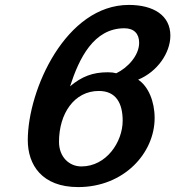

<svg xmlns="http://www.w3.org/2000/svg" viewBox="-20 -749 713 781"><path d="M93 -179C93 -79 150 12 298 12C484 12 609 -126 609 -269C609 -337 583 -398 542 -425C620 -457 673 -534 673 -604C673 -686 605 -729 504 -729C248 -729 93 -384 93 -179ZM486 -634C526 -634 546 -611 546 -575C546 -523 499 -473 453 -451C441 -454 434 -455 418 -455C357 -455 313 -438 265 -398C302 -512 361 -634 486 -634ZM382 -379C452 -379 479 -329 479 -258C479 -172 413 -72 311 -72C261 -72 220 -111 220 -172C220 -287 282 -379 382 -379Z"/></svg>

Font: Perun SemiBold Italic
Style: Regular
Weight: 400
Italic angle: -12°
Foundry: Copyright (c) Stefan Peev, Context Ltd, 2016
Version: Version 1.026